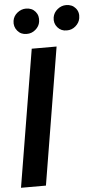

<svg xmlns="http://www.w3.org/2000/svg" viewBox="-62 -978 517 1015"><g transform="rotate(-5 196.5 -470.5)"><path d="M259.8 -727.5 139.6 0H7.3L127.9 -727.5ZM108.4 -807.6Q78.1 -807.1 59.3 -829.6Q40.5 -852.1 44.9 -882.3Q48.8 -907.7 69.8 -924.6Q90.8 -941.4 115.7 -941.4Q147.5 -941.4 165.8 -919.7Q184.1 -897.9 179.2 -866.2Q175.8 -842.3 155.3 -824.7Q134.8 -807.1 108.4 -807.6ZM320.8 -807.6Q291 -807.1 272 -829.3Q252.9 -851.6 257.8 -882.3Q262.2 -907.7 283 -924.6Q303.7 -941.4 328.6 -941.4Q360.4 -941.4 378.9 -919.7Q397.5 -897.9 392.1 -866.2Q388.2 -842.3 367.9 -824.7Q347.7 -807.1 320.8 -807.6Z"/></g></svg>

Font: Inter Tight SemiBold
Style: Italic
Weight: 600
Italic angle: -9.39999°
Designer: Rasmus Andersson
Foundry: rsms
Version: Version 3.004